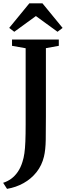

<svg xmlns="http://www.w3.org/2000/svg" viewBox="-48 -988 419 1190"><path d="M-28.5 145Q-1.5 136.5 21.5 119.8Q44.5 103 62.2 77.2Q80 51.5 91 16Q99 -8.5 103.2 -38Q107.5 -67.5 109.2 -110.8Q111 -154 111 -218.5V-689L26.5 -704V-743H316.5V-704L236.5 -689.5V-266.5Q236.5 -185 235.5 -122Q234.5 -59 224.5 -17.5Q211.5 37 178.5 78.8Q145.5 120.5 98 147Q50.5 173.5 -4.5 182.5ZM40.5 -791 9 -815 134 -967.5H215L340 -815L308.5 -791L174.5 -888.5Z"/></svg>

Font: Merriweather 72pt SemiBold
Style: Regular
Weight: 600
Version: Version 2.100